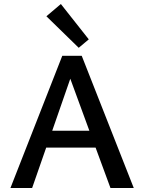

<svg xmlns="http://www.w3.org/2000/svg" viewBox="-20 -936 718 956"><path d="M456 -201H210L140 0H32L290 -658H387L646 0H530ZM425 -285 330 -544 240 -285ZM211 -855 283 -916 422 -740 372 -698Z"/></svg>

Font: Ysabeau Semibold
Style: Regular
Weight: 600
Designer: Christian Thalmann (Catharsis Fonts)
Version: Version 0.003